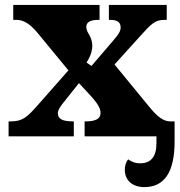

<svg xmlns="http://www.w3.org/2000/svg" viewBox="-20 -556 736 783"><path d="M674 -61C649 -61 625 -77 594 -114L447 -293L552 -409C597 -459 612 -475 651 -475H660V-536H424V-475H428C455 -475 472 -468 472 -444C472 -426 459 -411 443 -392L353 -287L333 -301C357 -339 367 -377 341 -419C334 -430 332 -439 332 -446C332 -462 342 -475 382 -475H386V-536H34V-475H47C77 -475 104 -457 133 -422L259 -269L132 -125C90 -78 72 -61 24 -61H15V0H281V-61H277C233 -61 216 -72 216 -94C216 -108 227 -123 239 -138L302 -217L352 -163C386 -125 390 -109 390 -94C390 -72 370 -61 330 -61H325V0H618V29C618 83 595 110 552 110C530 110 516 103 503 94C494 103 489 120 489 136C489 179 519 207 569 207C648 207 692 149 692 22V-61Z"/></svg>

Font: UArctic Serif Black
Style: Regular
Weight: 900
Designer: Customization by Puisto advertising & original work Monotype Design Team
Foundry: Monotype Imaging Inc.
Version: Version 2.004